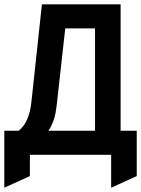

<svg xmlns="http://www.w3.org/2000/svg" viewBox="-20 -720 656 893"><path d="M422 0V-588H260L275 -700H541V0ZM81 -18 10 -93Q43.5 -94 67.5 -112.5Q91.5 -131 106.2 -164.8Q121 -198.5 126 -245L175 -700H296L243 -225Q236 -161.5 211 -121Q186 -80.5 156.8 -58Q127.5 -35.5 105.2 -26.8Q83 -18 81 -18ZM0 153V-112H616V99L497 153V0H119V99Z"/></svg>

Font: Overpass Mono Light
Style: Regular
Weight: 300
Monospace: yes
Designer: Delve Withrington, Dave Bailey
Foundry: Delve Fonts LLC
Version: Version 4.000